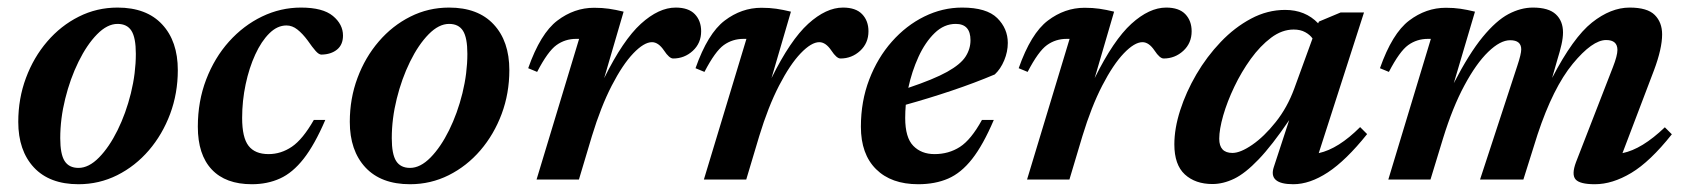

<svg xmlns="http://www.w3.org/2000/svg" viewBox="-20 -462 4338 494"><path d="M282.5 -442.5Q357 -442.5 397.2 -399.2Q437.5 -356 437.5 -281.5Q437.5 -222 417.8 -169Q398 -116 363 -75.2Q328 -34.5 281.5 -11.2Q235 12 182 12Q107.5 12 67.2 -31.2Q27 -74.5 27 -148.5Q27 -208.5 46.8 -261.5Q66.5 -314.5 101.5 -355.2Q136.5 -396 182.8 -419.2Q229 -442.5 282.5 -442.5ZM182 -30Q208.5 -30 234.8 -56.8Q261 -83.5 282.5 -127Q304 -170.5 316.8 -222.2Q329.5 -274 329.5 -323.5Q329.5 -365 318.2 -382.8Q307 -400.5 282.5 -400.5Q256 -400.5 229.8 -373.8Q203.5 -347 182 -303.2Q160.5 -259.5 147.8 -208Q135 -156.5 135 -106.5Q135 -65.5 146.2 -47.8Q157.5 -30 182 -30Z M717 -396.5Q693.5 -396.5 673 -376.2Q652.5 -356 636.8 -321.8Q621 -287.5 612 -245Q603 -202.5 603 -158.5Q603 -108 619.5 -86.8Q636 -65.5 671 -65.5Q703 -65.5 731 -84.5Q759 -103.5 787.5 -153.5H817Q789.5 -89.5 761.2 -53.5Q733 -17.5 700.5 -2.8Q668 12 628 12Q560.5 12 524.8 -26Q489 -64 489 -136Q489 -201.5 510.5 -257.5Q532 -313.5 569.2 -355Q606.5 -396.5 654.2 -419.5Q702 -442.5 754.5 -442.5Q810.5 -442.5 836.5 -421Q862.5 -399.5 862.5 -370.5Q862.5 -347 847.2 -334.5Q832 -322 807 -321.5Q800.5 -321.5 792.2 -330.8Q784 -340 771.5 -358Q758.5 -375.5 745.2 -386Q732 -396.5 717 -396.5Z M1135.5 -442.5Q1210 -442.5 1250.2 -399.2Q1290.5 -356 1290.5 -281.5Q1290.5 -222 1270.8 -169Q1251 -116 1216 -75.2Q1181 -34.5 1134.5 -11.2Q1088 12 1035 12Q960.5 12 920.2 -31.2Q880 -74.5 880 -148.5Q880 -208.5 899.8 -261.5Q919.5 -314.5 954.5 -355.2Q989.5 -396 1035.8 -419.2Q1082 -442.5 1135.5 -442.5ZM1035 -30Q1061.5 -30 1087.8 -56.8Q1114 -83.5 1135.5 -127Q1157 -170.5 1169.8 -222.2Q1182.5 -274 1182.5 -323.5Q1182.5 -365 1171.2 -382.8Q1160 -400.5 1135.5 -400.5Q1109 -400.5 1082.8 -373.8Q1056.5 -347 1035 -303.2Q1013.5 -259.5 1000.8 -208Q988 -156.5 988 -106.5Q988 -65.5 999.2 -47.8Q1010.5 -30 1035 -30Z M1470 -362H1462.5Q1434 -362 1411.8 -346Q1389.5 -330 1362 -277L1339 -286.5Q1370.5 -376 1414 -409Q1457.5 -442 1508.5 -442Q1529.5 -442 1546.8 -439.5Q1564 -437 1584.5 -432L1534.5 -261Q1583 -359 1629 -400.8Q1675 -442.5 1718.5 -442.5Q1751.5 -442.5 1767.8 -425.5Q1784 -408.5 1784 -381.5Q1784 -351 1762.5 -331.2Q1741 -311.5 1712 -311.5Q1702 -311.5 1688.5 -332Q1674 -353.5 1657.5 -353.5Q1637 -353.5 1609.5 -324.8Q1582 -296 1554 -241.8Q1526 -187.5 1503 -112L1469.5 0H1360.5Z M1900.5 -362H1893Q1864.5 -362 1842.2 -346Q1820 -330 1792.5 -277L1769.5 -286.5Q1801 -376 1844.5 -409Q1888 -442 1939 -442Q1960 -442 1977.2 -439.5Q1994.5 -437 2015 -432L1965 -261Q2013.5 -359 2059.5 -400.8Q2105.5 -442.5 2149 -442.5Q2182 -442.5 2198.2 -425.5Q2214.5 -408.5 2214.5 -381.5Q2214.5 -351 2193 -331.2Q2171.5 -311.5 2142.5 -311.5Q2132.5 -311.5 2119 -332Q2104.5 -353.5 2088 -353.5Q2067.5 -353.5 2040 -324.8Q2012.5 -296 1984.5 -241.8Q1956.5 -187.5 1933.5 -112L1900 0H1791Z M2537 -153.5Q2509.5 -89 2481.2 -53Q2453 -17 2419.5 -2.5Q2386 12 2342.5 12Q2273 12 2234 -26.8Q2195 -65.5 2195 -136Q2195 -201.5 2216.5 -257.5Q2238 -313.5 2274.8 -355Q2311.5 -396.5 2358.2 -419.5Q2405 -442.5 2455.5 -442.5Q2518.5 -442.5 2545.8 -415.5Q2573 -388.5 2573 -351.5Q2573 -329 2563.8 -306.8Q2554.5 -284.5 2539.5 -270.5Q2487.5 -248.5 2428.8 -228.8Q2370 -209 2310.5 -192.5Q2309 -175 2309 -158.5Q2309 -108 2329.8 -86.8Q2350.5 -65.5 2384.5 -65.5Q2421 -65.5 2449.8 -84Q2478.5 -102.5 2506.5 -153.5ZM2439 -400.5Q2409 -400.5 2384.8 -377Q2360.5 -353.5 2343.2 -315.8Q2326 -278 2317 -236Q2382.5 -258 2417 -277.2Q2451.5 -296.5 2464.2 -316.2Q2477 -336 2477 -358.5Q2477 -400.5 2439 -400.5Z M2732 -362H2724.5Q2696 -362 2673.8 -346Q2651.5 -330 2624 -277L2601 -286.5Q2632.5 -376 2676 -409Q2719.5 -442 2770.5 -442Q2791.5 -442 2808.8 -439.5Q2826 -437 2846.5 -432L2796.5 -261Q2845 -359 2891 -400.8Q2937 -442.5 2980.5 -442.5Q3013.5 -442.5 3029.8 -425.5Q3046 -408.5 3046 -381.5Q3046 -351 3024.5 -331.2Q3003 -311.5 2974 -311.5Q2964 -311.5 2950.5 -332Q2936 -353.5 2919.5 -353.5Q2899 -353.5 2871.5 -324.8Q2844 -296 2816 -241.8Q2788 -187.5 2765 -112L2731.5 0H2622.5Z M3257.5 -32.5 3297 -153Q3252.5 -87.5 3218.2 -51.8Q3184 -16 3155.5 -2.2Q3127 11.5 3099.5 11.5Q3055.5 11.5 3028.5 -13.2Q3001.5 -38 3001.5 -90.5Q3001.5 -131.5 3016.5 -178.2Q3031.5 -225 3058.2 -270.8Q3085 -316.5 3120.8 -354Q3156.5 -391.5 3198.8 -414Q3241 -436.5 3286.5 -436.5Q3338.5 -436.5 3371.5 -402L3373.5 -406.5L3429.5 -430H3489.5L3373 -68Q3423.5 -79 3479.5 -135L3497.5 -117Q3443 -49 3396.5 -18.5Q3350 12 3307.5 12Q3242.5 12 3257.5 -32.5ZM3117 -105Q3117 -68.5 3151 -68.5Q3171.5 -68.5 3202 -89.5Q3232.5 -110.5 3262.2 -147.8Q3292 -185 3310 -234L3357 -363Q3350.5 -372.5 3338.2 -379.2Q3326 -386 3308.5 -386Q3278.5 -386 3250.5 -365Q3222.5 -344 3198.2 -310.5Q3174 -277 3155.8 -238.8Q3137.5 -200.5 3127.2 -164.8Q3117 -129 3117 -105Z M4281.5 -116.5Q4225.5 -46 4177 -17Q4128.5 12 4083.5 12Q4044.5 12 4033.8 -0.5Q4023 -13 4035 -45L4130 -289.5Q4141.5 -319 4141.5 -333.5Q4141.5 -359 4112.5 -359Q4077 -359 4026.5 -297.8Q3976 -236.5 3936 -116L3899.5 0H3788L3884 -293Q3894 -323 3894 -335Q3894 -358.5 3865.5 -358.5Q3840 -358.5 3809 -328.5Q3778 -298.5 3747.8 -242.2Q3717.5 -186 3693 -106.5L3660.5 0H3552L3661.5 -362H3654Q3625.5 -362 3603.2 -346Q3581 -330 3553.5 -277L3530.5 -286.5Q3562 -376 3605.5 -409Q3649 -442 3700 -442Q3720.5 -442 3737.5 -439.5Q3754.5 -437 3775 -432L3720.5 -248Q3760 -324.5 3794.8 -366.8Q3829.5 -409 3861.2 -425.8Q3893 -442.5 3924 -442.5Q3964.5 -442.5 3983 -425.2Q4001.5 -408 4001.5 -378.5Q4001.5 -364.5 3997.5 -347Q3993.5 -329.5 3986.5 -307L3973.5 -261.5Q4027.5 -365.5 4076 -404Q4124.5 -442.5 4173 -442.5Q4218.5 -442.5 4237.5 -423.5Q4256.5 -404.5 4256.5 -373.5Q4256.5 -337 4235.5 -281L4154.5 -68Q4204.5 -78 4263.5 -134.5Z"/></svg>

Font: Newsreader Text SemiBold
Style: Italic
Weight: 600
Italic angle: -17°
Designer: Hugues Gentile
Foundry: Production Type
Version: Version 1.001